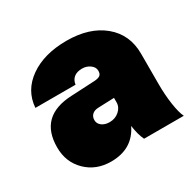

<svg xmlns="http://www.w3.org/2000/svg" viewBox="-121 -653 819 803"><g transform="rotate(-30 288.0 -251.5)"><path d="M533.2 -168Q533.2 -115.7 540 -69.3Q546.9 -22.9 558.1 0H366.2Q352.5 -28.3 346.2 -73.2Q304.2 14.2 200.2 14.2Q127.9 14.2 80.6 -32.2Q33.2 -78.6 33.2 -149.9Q33.2 -299.8 192.9 -307.1L309.1 -313Q327.6 -314.5 335.2 -320.8Q342.8 -327.1 342.8 -340.8V-342.8Q342.8 -359.4 326.2 -371.6Q309.6 -383.8 288.1 -383.8Q263.2 -383.8 248.5 -372.1Q233.9 -360.4 231 -338.9H37.1Q43 -419.9 112.1 -468.5Q181.2 -517.1 290 -517.1Q400.4 -517.1 466.8 -461.9Q533.2 -406.7 533.2 -314.9ZM225.1 -170.9Q225.1 -153.8 239.7 -142.8Q254.4 -131.8 276.9 -131.8Q304.2 -131.8 323.5 -148.9Q342.8 -166 342.8 -189.9V-210.9L266.1 -208Q246.6 -207.5 235.8 -197.5Q225.1 -187.5 225.1 -170.9Z"/></g></svg>

Font: Overused Grotesk Black
Style: Regular
Weight: 900
Version: Version 0.002